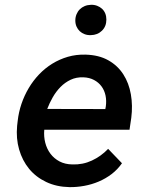

<svg xmlns="http://www.w3.org/2000/svg" viewBox="-20 -764 627 794"><path d="M267.1 9.8Q213.4 8.8 170.9 -11.5Q128.4 -31.7 100.3 -65.9Q72.3 -100.1 59.1 -145.8Q45.9 -191.4 50.8 -243.7L53.2 -264.2Q57.1 -299.8 68.8 -334.5Q80.6 -369.1 98.9 -399.9Q117.2 -430.7 141.6 -456.3Q166 -481.9 196 -500.5Q226.1 -519 260.5 -529.1Q294.9 -539.1 333.5 -538.1Q389.2 -536.6 428 -514.6Q466.8 -492.7 490 -456.5Q513.2 -420.4 521.2 -373.8Q529.3 -327.1 522.9 -276.9L515.6 -227.5H163.1Q160.6 -199.2 167.2 -173.6Q173.8 -147.9 188.7 -128.2Q203.6 -108.4 226.3 -96.4Q249 -84.5 279.3 -84Q322.3 -82.5 360.1 -100.1Q397.9 -117.7 427.2 -148.4L484.4 -88.9Q466.3 -63 441.7 -44.2Q417 -25.4 388.2 -13.2Q359.4 -1 328.4 4.6Q297.4 10.3 267.1 9.8ZM324.7 -444.3Q295.4 -445.3 272 -434.1Q248.5 -422.9 230.2 -404.3Q211.9 -385.7 198.2 -361.8Q184.6 -337.9 175.3 -313.5L415.5 -313L417.5 -323.2Q420.9 -347.2 416.5 -368.7Q412.1 -390.1 399.9 -406.7Q387.7 -423.3 368.7 -433.3Q349.6 -443.4 324.7 -444.3ZM291.5 -679.2Q291.5 -692.9 296.4 -704.8Q301.3 -716.8 309.8 -725.3Q318.4 -733.9 330.1 -738.8Q341.8 -743.7 356 -744.1Q369.6 -744.6 381.3 -740.2Q393.1 -735.8 401.9 -727.8Q410.6 -719.7 415.3 -708.3Q419.9 -696.8 419.9 -683.1Q419.9 -654.8 401.6 -637Q383.3 -619.1 355.5 -618.7Q341.8 -618.2 330.1 -622.6Q318.4 -627 309.8 -635Q301.3 -643.1 296.4 -654.3Q291.5 -665.5 291.5 -679.2Z"/></svg>

Font: Roboto Mono Medium
Style: Italic
Weight: 500
Designer: Google
Version: Version 2.000985; 2015; ttfautohint (v1.3)